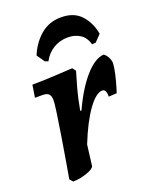

<svg xmlns="http://www.w3.org/2000/svg" viewBox="-133 -762 668 843"><g transform="rotate(-20 201.5 -340.0)"><path d="M102 -357Q102 -377 93.5 -386Q85 -395 64 -395H29L38 -453Q84 -453 146 -456.5Q208 -460 227 -461L239 -445Q234 -430 219.5 -377.5Q205 -325 196 -273H202Q242 -361 289 -414.5Q336 -468 377 -470Q386 -465 394 -451Q402 -437 403 -423Q402 -399 395 -369.5Q388 -340 381.5 -318.5Q375 -297 373 -291L335 -289Q336 -324 317 -324Q288 -324 249.5 -270.5Q211 -217 174 -124L162 -28Q160 -16 126.5 -4Q93 8 61 8L48 -7Q57 -56 79.5 -194Q102 -332 102 -357ZM139 -525 124 -531 99 -567Q120 -619 160 -653.5Q200 -688 257 -688Q317 -688 350 -651.5Q383 -615 392 -562L362 -531L345 -530Q336 -563 312 -579Q288 -595 254 -595Q218 -595 187.5 -577Q157 -559 139 -525Z"/></g></svg>

Font: Alegreya
Style: Bold Italic
Weight: 700
Italic angle: -7°
Designer: Juan Pablo del Peral
Foundry: Huerta Tipografica
Version: Version 2.007; ttfautohint (v1.6)